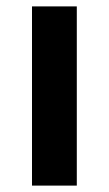

<svg xmlns="http://www.w3.org/2000/svg" viewBox="-20 -580 340 600"><path d="M80 0V-560H220V0Z"/></svg>

Font: Rozha One
Style: Regular
Weight: 400
Designer: Tim Donaldson, Indian Type Foundry
Foundry: Indian Type Foundry
Version: Version 1.301;PS 1.0;hotconv 1.0.78;makeotf.lib2.5.61930; tt